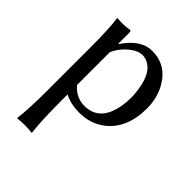

<svg xmlns="http://www.w3.org/2000/svg" viewBox="-190 -553 903 903"><g transform="rotate(45 261.5 -102.0)"><path d="M162.1 -293.9V-75.2Q200.7 -30.3 254.9 -29.8Q362.3 -29.8 381.3 -165Q384.8 -190.4 384.8 -217.8Q377 -385.7 282.2 -393.1Q242.2 -393.1 197.3 -346.7Q173.8 -320.8 162.1 -293.9ZM162.1 -352.1 164.1 -349.1Q223.6 -438.5 298.8 -439Q393.6 -439 442.9 -352.1Q472.7 -297.9 473.1 -231Q473.1 -97.7 390.1 -32.2Q335.9 9.8 261.2 9.8Q203.1 9.3 162.1 -12.2V32.2Q162.1 161.1 170.9 231.9L168.9 234.9Q150.9 231.9 122.1 231.9Q93.3 231.9 75.2 234.9L73.2 231.9Q82 163.6 82 32.2V-234.9Q82 -373 73.2 -429.2L75.2 -432.1Q119.1 -427.7 155.8 -435.1Q161.6 -433.1 162.1 -424.8Z"/></g></svg>

Font: Linux Biolinum O
Style: Regular
Weight: 400
Designer: Philipp H. Poll
Foundry: Philipp H. Poll
Version: Version 1.0.4